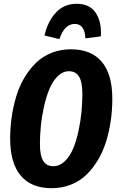

<svg xmlns="http://www.w3.org/2000/svg" viewBox="-20 -968 618 1005"><path d="M291 -763.2 212.9 -782.2Q230.5 -857.4 273.2 -902.8Q315.9 -948.2 381.8 -948.2Q449.7 -948.2 481.2 -900.6Q512.7 -853 507.8 -777.8L426.8 -767.1Q423.8 -842.8 371.1 -842.8Q317.4 -842.8 291 -763.2ZM351.1 -710Q457.5 -710 512.7 -644.5Q567.9 -579.1 567.9 -451.2Q567.9 -392.1 559.8 -336.2Q551.8 -280.3 535.4 -227.3Q519 -174.3 492.7 -130.4Q466.3 -86.4 432.1 -53.2Q397.9 -20 351.3 -1.5Q304.7 17.1 250 17.1Q144 17.1 88.6 -48.6Q33.2 -114.3 33.2 -242.2Q33.2 -300.3 41.3 -356Q49.3 -411.6 65.4 -464.6Q81.5 -517.6 107.9 -561.8Q134.3 -606 168.5 -639.2Q202.6 -672.4 249.5 -691.2Q296.4 -710 351.1 -710ZM340.8 -595.2Q308.1 -595.2 281.5 -568.6Q254.9 -542 238 -500.7Q221.2 -459.5 209.7 -407.2Q198.2 -355 193.6 -306.4Q189 -257.8 189 -213.9Q189 -152.8 206.5 -125.5Q224.1 -98.1 258.8 -98.1Q292.5 -98.1 319.6 -124.5Q346.7 -150.9 363.3 -191.2Q379.9 -231.4 391.1 -283.7Q402.3 -335.9 406.7 -384Q411.1 -432.1 411.1 -477.1Q411.1 -538.6 393.8 -566.9Q376.5 -595.2 340.8 -595.2Z"/></svg>

Font: Fira Sans Compressed
Style: Bold Italic
Weight: 700
Width: 3
Italic angle: -8°
Designer: Carrois Corporate & Edenspiekermann AG
Foundry: Carrois Corporate GbR & Edenspiekermann AG
Version: Version 4.203;PS 004.203;hotconv 1.0.88;makeotf.lib2.5.64775